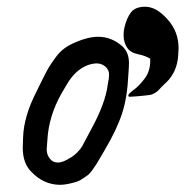

<svg xmlns="http://www.w3.org/2000/svg" viewBox="-20 -542 537 556"><path d="M415 -372.1Q400.4 -380.9 380.4 -384.8Q360.4 -388.7 350.6 -400.4Q337.9 -417 337.9 -439.5Q337.9 -452.1 339.8 -460Q346.7 -490.2 359.4 -506.3Q372.1 -522.5 400.4 -522.5Q432.6 -522.5 464.8 -486.3Q497.1 -451.2 497.1 -402.3Q497.1 -399.4 496.6 -392.6Q496.1 -385.7 496.1 -382.8Q493.2 -334 461.9 -303.7Q456.1 -298.8 448.2 -290.5Q440.4 -282.2 437.5 -279.3Q434.6 -276.4 427.2 -272Q419.9 -267.6 411.1 -266.6Q402.3 -265.6 388.7 -264.2Q375 -262.7 353.5 -261.7Q351.6 -263.7 351.6 -265.6Q351.6 -270.5 367.2 -281.7Q382.8 -293 398.9 -314.5Q415 -335.9 415 -365.2ZM70.3 -44.9Q45.9 -69.3 45.9 -114.3Q45.9 -119.1 46.4 -128.9Q46.9 -138.7 46.9 -144.5Q48.8 -205.1 85.9 -277.3Q90.8 -287.1 103.5 -313Q116.2 -338.9 122.1 -348.1Q127.9 -357.4 140.1 -374.5Q152.3 -391.6 166.5 -401.9Q180.7 -412.1 199.2 -419.9Q235.4 -435.5 264.6 -435.5Q302.7 -435.5 334 -408.2Q353.5 -390.6 353.5 -359.4Q353.5 -349.6 351.6 -324.2Q348.6 -259.8 333.5 -213.4Q318.4 -167 283.2 -107.4Q280.3 -102.5 271.5 -87.4Q262.7 -72.3 259.3 -66.9Q255.9 -61.5 248 -50.3Q240.2 -39.1 233.4 -34.2Q226.6 -29.3 216.8 -22.9Q207 -16.6 195.3 -13.7Q169.9 -6.8 154.3 -6.8Q106.4 -6.8 70.3 -44.9ZM115.2 -109.4Q115.2 -94.7 124 -83Q132.8 -71.3 147.5 -71.3Q162.1 -71.3 181.6 -84Q194.3 -90.8 204.1 -101.1Q213.9 -111.3 217.8 -118.2Q221.7 -125 230.5 -142.1Q239.3 -159.2 243.2 -166Q285.2 -242.2 292 -296.9Q295.9 -316.4 295.9 -325.2Q295.9 -339.8 285.2 -349.1Q274.4 -358.4 259.8 -358.4Q249 -358.4 234.4 -353.5Q198.2 -339.8 173.8 -297.9Q171.9 -294.9 158.2 -271.5Q121.1 -206.1 117.2 -136.7Q117.2 -131.8 116.2 -122.6Q115.2 -113.3 115.2 -109.4Z"/></svg>

Font: Essays1743
Style: Italic
Weight: 500
Italic angle: -10°
Designer: Based on the typeface in a 1743 English translation of the essays of Montaigne.  PostScript/TrueType font designed by Jo
Version: Version 002.100